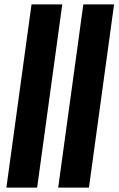

<svg xmlns="http://www.w3.org/2000/svg" viewBox="-20 -851 538 871"><path d="M9 0 123 -831H262.5L148.5 0ZM244 0 358 -831H497.5L383.5 0Z"/></svg>

Font: Merriweather 72pt
Style: Bold Italic
Weight: 700
Italic angle: -7.8°
Version: Version 2.101